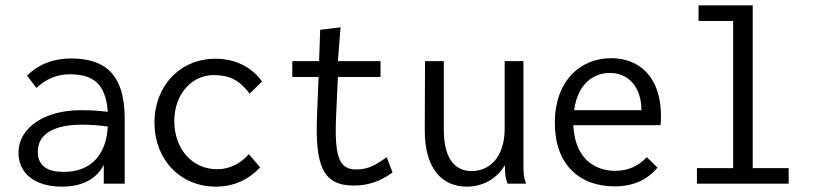

<svg xmlns="http://www.w3.org/2000/svg" viewBox="-20 -685 3040 716"><path d="M211 11C264 11 332 -3 367 -70V0H445V-243C445 -415 365 -467 244 -467C181 -467 124 -446 81 -403L116 -357C151 -391 195 -408 239 -408C327 -408 374 -374 382 -268C344 -273 310 -274 279 -274C153 -274 49 -213 49 -115C49 -41 107 11 211 11ZM121 -119C121 -190 189 -220 285 -220C315 -220 350 -218 382 -213C376 -104 316 -44 218 -44C163 -44 121 -62 121 -119Z M785 11C849 11 905 -13 950 -61L908 -110C875 -73 835 -54 789 -54C697 -54 630 -130 630 -233C630 -338 699 -405 776 -405C835 -405 872 -387 911 -336L957 -381C920 -434 858 -466 784 -466C652 -466 556 -365 556 -228C556 -90 652 11 785 11Z M1299 7C1351 7 1398 -8 1444 -42L1422 -99C1385 -72 1354 -53 1310 -53C1249 -53 1227 -90 1233 -243L1240 -398H1399V-457H1240L1250 -583L1174 -574L1170 -457H1070V-398H1168L1162 -248C1156 -72 1181 7 1299 7Z M1721 11C1781 11 1834 -19 1863 -70C1863 -47 1863 -23 1873 0H1942C1932 -24 1932 -47 1932 -71V-457H1862V-205C1862 -96 1803 -47 1739 -47C1682 -47 1635 -86 1635 -202V-457H1565L1564 -202C1563 -54 1630 11 1721 11Z M2272 10C2340 10 2393 -13 2432 -60L2392 -99C2361 -65 2321 -48 2274 -48C2192 -48 2123 -100 2118 -218H2443C2444 -229 2445 -240 2445 -251C2445 -400 2363 -468 2259 -468C2143 -468 2049 -382 2049 -227C2049 -74 2138 10 2272 10ZM2121 -274C2134 -370 2191 -413 2254 -413C2325 -413 2372 -359 2372 -274Z M2579 0H2921V-58H2787V-665H2585V-607H2714V-58H2579Z"/></svg>

Font: Inconsolata Thin
Style: Regular
Weight: 100
Monospace: yes
Designer: Raph Levien, Cyreal, Brenton Simpson
Foundry: Raph Levien, Cyreal, Google
Version: Version 3.100